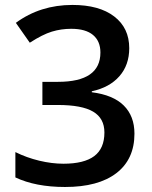

<svg xmlns="http://www.w3.org/2000/svg" viewBox="-20 -744 611 774"><path d="M501 -549.8Q501 -481.9 461.4 -436.8Q421.9 -391.6 350.1 -376V-372.1Q436 -361.3 479 -318.6Q522 -275.9 522 -205.1Q522 -102.1 449.2 -46.1Q376.5 9.8 242.2 9.8Q123.5 9.8 42 -28.8V-130.9Q87.4 -108.4 138.2 -96.2Q189 -84 235.8 -84Q318.8 -84 359.9 -114.7Q400.9 -145.5 400.9 -210Q400.9 -267.1 355.5 -293.9Q310.1 -320.8 212.9 -320.8H150.9V-414.1H213.9Q384.8 -414.1 384.8 -532.2Q384.8 -578.1 355 -603Q325.2 -627.9 267.1 -627.9Q226.6 -627.9 189 -616.5Q151.4 -605 100.1 -571.8L43.9 -651.9Q142.1 -724.1 272 -724.1Q379.9 -724.1 440.4 -677.7Q501 -631.3 501 -549.8Z"/></svg>

Font: f2_56222          
Style: Regular
Weight: 600
Foundry: Ascender Corporation
Version: Version 1.10